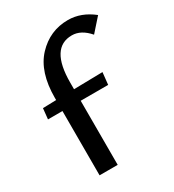

<svg xmlns="http://www.w3.org/2000/svg" viewBox="-173 -809 822 908"><g transform="rotate(-30 237.5 -355.5)"><path d="M339 -711Q411 -711 475 -660L412 -589Q369 -639 319 -639Q201 -639 201 -449V-413L358 -416L351 -350H201V0H102V-351H23L29 -409L102 -411V-423Q102 -564 171 -637.5Q240 -711 339 -711Z"/></g></svg>

Font: EauTestText Semibold
Style: Regular
Weight: 600
Designer: Christian Thalmann (Catharsis Fonts)
Version: Version 0.001;PS 000.001;hotconv 1.0.88;makeotf.lib2.5.64775